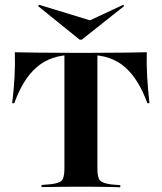

<svg xmlns="http://www.w3.org/2000/svg" viewBox="-20 -792 684 812"><path d="M312.1 -2.4Q279.8 -2.4 250.4 -2Q221 -1.6 197.2 -1.2Q173.4 -0.8 155.6 -0.8V-9.7L194.4 -12.9Q230.6 -16.9 241.5 -29Q252.4 -41.1 252.4 -78.2V-201.6H391.9V-78.2Q391.9 -41.1 402.8 -29Q413.7 -16.9 450 -12.1L488.7 -8.9V0Q471.8 -0.8 447.6 -1.2Q423.4 -1.6 394.4 -2Q365.3 -2.4 332.3 -2.4H322.6ZM289.5 -559.7Q241.1 -559.7 203.2 -546.8Q165.3 -533.9 135.5 -508.1Q105.6 -482.3 82.3 -444.4Q58.9 -406.5 40.3 -355.6H31.5Q38.7 -412.9 41.5 -467.3Q44.4 -521.8 42.7 -571Q85.5 -570.2 141.5 -569.4Q197.6 -568.5 280.6 -568.5H362.9Q446 -568.5 502.4 -569.4Q558.9 -570.2 600.8 -571Q599.2 -521.8 602.4 -467.3Q605.6 -412.9 612.1 -355.6H603.2Q584.7 -406.5 561.3 -444.4Q537.9 -482.3 508.5 -508.1Q479 -533.9 441.1 -546.8Q403.2 -559.7 354.8 -559.7ZM252.4 -201.6V-562.9H391.9V-201.6ZM501.6 -771.8 504.8 -766.1 325.8 -624.2H316.9L141.1 -766.1L145.2 -771.8L387.9 -697.6L316.1 -685.5Z"/></svg>

Font: Playfair 144pt SemiExpanded ExtraBold
Style: Regular
Weight: 800
Width: 6
Designer: Claus Eggers Sørensen
Foundry: Claus Eggers Sørensen
Version: Version 2.203